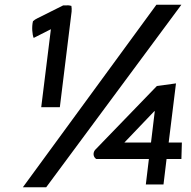

<svg xmlns="http://www.w3.org/2000/svg" viewBox="-20 -759 811 815"><path d="M750 -84 752 -154H696L727 -405L646 -394L383 -122C372 -107 378 -90 389 -84H612L599 24H674L687 -84ZM635 -287H637L621 -154H508ZM155 -304H234L284 -710C285 -718 284 -727 283 -734C277 -736 269 -737 261 -736H248L138 -681C132 -678 125 -674 120 -669C114 -645 117 -611 123 -598L196 -635ZM176 36 750 -739H644L77 36Z"/></svg>

Font: Bluebird
Style: ExtObl
Weight: 400
Designer: Jasper
Foundry: Cannot Into Space Fonts
Version: Version 0.98